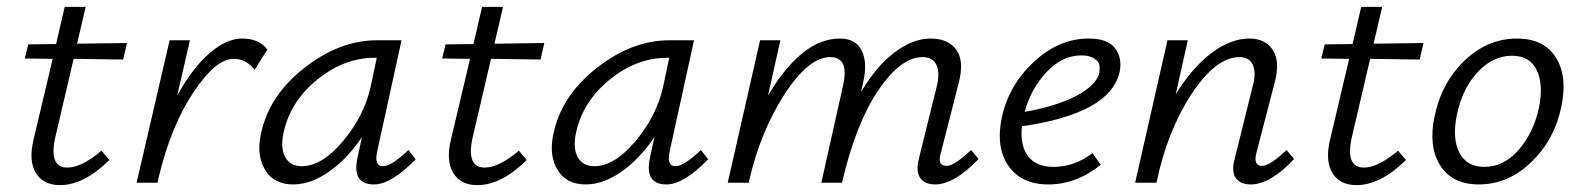

<svg xmlns="http://www.w3.org/2000/svg" viewBox="-20 -531 4599 558"><path d="M194 -360 140 -129Q122 -44 176 -44Q217 -44 275 -93L298 -66Q224 7 154 7Q106 7 84.5 -28Q63 -63 77 -123L133 -360L52 -361L62 -402L143 -403L168 -511H229L204 -404L349 -406L338 -358Z M684 -419Q733 -419 757 -387L720 -328Q696 -360 659 -360Q607 -360 542 -262.5Q477 -165 441 -15L438 0H377L473 -414H532L495 -253Q539 -333 588.5 -376Q638 -419 684 -419Z M1167 -95 1188 -68Q1117 5 1067 5Q1002 5 1019 -73L1032 -133Q991 -71 937.5 -33Q884 5 832 5Q776 5 750.5 -37Q725 -79 738 -140Q760 -251 863 -332.5Q966 -414 1076 -414H1147L1076 -90Q1067 -48 1093 -48Q1118 -48 1167 -95ZM857 -48Q916 -48 977 -121Q1038 -194 1057 -278L1075 -363H1068Q979 -363 900 -298Q821 -233 803 -140Q795 -97 810 -72.5Q825 -48 857 -48Z M1407 -360 1353 -129Q1335 -44 1389 -44Q1430 -44 1488 -93L1511 -66Q1437 7 1367 7Q1319 7 1297.5 -28Q1276 -63 1290 -123L1346 -360L1265 -361L1275 -402L1356 -403L1381 -511H1442L1417 -404L1562 -406L1551 -358Z M2017 -95 2038 -68Q1967 5 1917 5Q1852 5 1869 -73L1882 -133Q1841 -71 1787.5 -33Q1734 5 1682 5Q1626 5 1600.5 -37Q1575 -79 1588 -140Q1610 -251 1713 -332.5Q1816 -414 1926 -414H1997L1926 -90Q1917 -48 1943 -48Q1968 -48 2017 -95ZM1707 -48Q1766 -48 1827 -121Q1888 -194 1907 -278L1925 -363H1918Q1829 -363 1750 -298Q1671 -233 1653 -140Q1645 -97 1660 -72.5Q1675 -48 1707 -48Z M2802 -95 2824 -69Q2753 5 2698 5Q2667 5 2654 -14.5Q2641 -34 2651 -72L2703 -282Q2712 -322 2701 -343.5Q2690 -365 2661 -365Q2598 -365 2532.5 -268.5Q2467 -172 2427 0H2367L2430 -282Q2449 -365 2393 -365Q2330 -365 2260 -257Q2190 -149 2157 -5L2156 0H2095L2189 -414H2248L2212 -253Q2310 -419 2421 -419Q2467 -419 2484.5 -383.5Q2502 -348 2488 -289L2482 -263Q2527 -339 2580 -379Q2633 -419 2685 -419Q2736 -419 2759.5 -386Q2783 -353 2766 -289L2715 -89Q2702 -49 2731 -49Q2754 -49 2802 -95Z M3144 -419Q3199 -419 3220.5 -391Q3242 -363 3234 -322Q3207 -201 2950 -164Q2944 -109 2967.5 -77.5Q2991 -46 3042 -46Q3103 -46 3155 -86L3179 -52Q3108 5 3027 5Q2948 5 2910.5 -49.5Q2873 -104 2892 -192Q2913 -285 2985.5 -352Q3058 -419 3144 -419ZM3175 -319Q3176 -328 3175.5 -339.5Q3175 -351 3161 -360.5Q3147 -370 3123 -370Q3067 -370 3021.5 -321.5Q2976 -273 2958 -206Q3050 -222 3108 -252.5Q3166 -283 3175 -319Z M3719 -95 3741 -69Q3672 5 3615 5Q3584 5 3571 -14.5Q3558 -34 3569 -72L3621 -282Q3631 -317 3621.5 -341Q3612 -365 3582 -365Q3514 -365 3443.5 -258.5Q3373 -152 3341 0H3279L3373 -414H3432L3397 -257Q3445 -335 3501 -377Q3557 -419 3611 -419Q3658 -419 3679.5 -385Q3701 -351 3684 -289L3632 -89Q3621 -49 3648 -49Q3671 -49 3719 -95Z M3962 -360 3908 -129Q3890 -44 3944 -44Q3985 -44 4043 -93L4066 -66Q3992 7 3922 7Q3874 7 3852.5 -28Q3831 -63 3845 -123L3901 -360L3820 -361L3830 -402L3911 -403L3936 -511H3997L3972 -404L4117 -406L4106 -358Z M4278 5Q4200 5 4165.5 -50.5Q4131 -106 4149 -192Q4169 -290 4236 -354.5Q4303 -419 4389 -419Q4466 -419 4501 -365Q4536 -311 4518 -223Q4499 -127 4431.5 -61Q4364 5 4278 5ZM4294 -46Q4351 -46 4394.5 -96.5Q4438 -147 4453 -220Q4466 -286 4446 -327.5Q4426 -369 4374 -369Q4319 -369 4274.5 -321.5Q4230 -274 4214 -197Q4200 -128 4221.5 -87Q4243 -46 4294 -46Z"/></svg>

Font: EauTestInfant
Style: Italic
Weight: 400
Italic angle: -12°
Designer: Christian Thalmann (Catharsis Fonts)
Version: Version 0.001;PS 000.001;hotconv 1.0.88;makeotf.lib2.5.64775